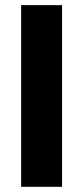

<svg xmlns="http://www.w3.org/2000/svg" viewBox="-20 -720 320 740"><path d="M219.2 -700.2H61.5V0H219.2Z"/></svg>

Font: Estedad ExtraBold
Style: Regular
Weight: 800
Designer: Amin Abedi
Version: Version 7.3